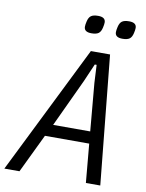

<svg xmlns="http://www.w3.org/2000/svg" viewBox="-127 -958 782 1025"><g transform="rotate(10 264.0 -445.0)"><path d="M411 0 392 -210H152L51 0H-31L315 -698H419L489 0ZM363 -534 358 -631H348L306 -534L185 -275H386ZM301 -792Q261 -792 261 -821Q261 -832 265 -849Q270 -872 282.5 -881Q295 -890 321 -890Q361 -890 361 -861Q361 -850 357 -833Q352 -810 339.5 -801Q327 -792 301 -792ZM469 -792Q429 -792 429 -821Q429 -832 433 -849Q438 -872 450.5 -881Q463 -890 489 -890Q529 -890 529 -861Q529 -850 525 -833Q520 -810 507.5 -801Q495 -792 469 -792Z"/></g></svg>

Font: IBM Plex Sans Condensed
Style: Italic
Weight: 400
Width: 3
Italic angle: -11°
Designer: Mike Abbink, Paul van der Laan, Pieter van Rosmalen
Foundry: Bold Monday
Version: Version 1.3